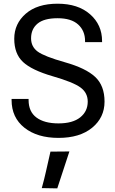

<svg xmlns="http://www.w3.org/2000/svg" viewBox="-20 -746 636 1059"><path d="M43.9 -194.3Q43.9 -97.7 114.7 -41.5Q185.5 14.6 302.7 14.6Q419.9 14.6 488.3 -41.5Q556.6 -97.7 556.6 -185.5Q556.6 -273.4 504.9 -321.8Q453.1 -370.1 338.9 -402.3Q224.6 -434.6 188 -461.4Q151.4 -488.3 151.4 -534.7Q151.4 -585.9 187 -615.7Q222.7 -645.5 297.9 -645.5Q373 -645.5 411.1 -610.8Q449.2 -576.2 449.2 -519.5V-513.7H543V-519.5Q543 -609.4 476.6 -667.5Q410.2 -725.6 297.9 -725.6Q185.5 -725.6 122.1 -670.4Q58.6 -615.2 58.6 -532.2Q58.6 -449.2 106.9 -404.1Q155.3 -358.9 271.5 -325.2Q383.3 -293 423.6 -263.7Q463.9 -234.4 463.9 -185.5Q463.9 -131.8 422.4 -98.6Q380.9 -65.4 302.7 -65.4Q224.6 -65.4 181.2 -97.7Q137.7 -129.9 137.7 -194.3V-200.2H43.9ZM210.4 291.5 295.9 293 362.8 89.4 258.3 90.3Q242.7 158.2 233.6 199.5Q224.6 240.7 210.4 291.5Z"/></svg>

Font: Roboto Flex
Style: Regular
Weight: 400
Designer: Berlow after Robertson
Foundry: Google
Version: Version 3.200;gftools[0.9.32]